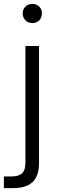

<svg xmlns="http://www.w3.org/2000/svg" viewBox="-45 -749 302 989"><path d="M-25 220V160H13Q52 160 69 143.5Q86 127 86 89V-512H156V91Q156 135 141.5 163.5Q127 192 97.5 206Q68 220 24 220ZM122 -630Q101 -630 86.5 -644Q72 -658 72 -680Q72 -702 86.5 -715.5Q101 -729 122 -729Q142 -729 156.5 -715.5Q171 -702 171 -680Q171 -658 157 -644Q143 -630 122 -630Z"/></svg>

Font: DM Sans 12pt Light
Style: Regular
Weight: 300
Version: Version 4.004;gftools[0.9.30]